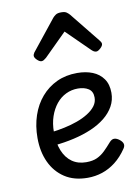

<svg xmlns="http://www.w3.org/2000/svg" viewBox="-94 -901 713 983"><g transform="rotate(-10 263.0 -410.0)"><path d="M282 19Q211 19 162.5 -13Q114 -45 88.5 -100Q63 -155 63 -226Q63 -289 81 -342.5Q99 -396 133 -435.5Q167 -475 214 -497Q261 -519 320 -519Q365 -519 400 -505Q435 -491 455.5 -462Q476 -433 476 -389Q476 -351 458.5 -319.5Q441 -288 410 -263Q379 -238 337 -220Q295 -202 245 -190.5Q195 -179 141 -174L138 -243Q172 -247 207.5 -254.5Q243 -262 275 -273.5Q307 -285 332.5 -301Q358 -317 372.5 -336.5Q387 -356 387 -380Q387 -412 365 -426Q343 -440 310 -440Q277 -440 248 -426Q219 -412 197.5 -385.5Q176 -359 163.5 -322.5Q151 -286 151 -241Q151 -185 167.5 -144.5Q184 -104 214.5 -82.5Q245 -61 288 -61Q322 -61 344.5 -71.5Q367 -82 385.5 -100Q404 -118 423 -140Q436 -155 449 -154.5Q462 -154 476 -143Q490 -132 493 -120.5Q496 -109 487 -96Q460 -56 427 -30.5Q394 -5 357.5 7Q321 19 282 19ZM152 -610Q142 -610 129.5 -622Q117 -634 117 -644Q117 -647 118 -650Q119 -653 123 -660L250 -819Q256 -826 265.5 -832.5Q275 -839 294 -839Q313 -839 322 -832.5Q331 -826 337 -819L465 -660Q470 -653 471 -650Q472 -647 472 -644Q472 -634 459 -622Q446 -610 437 -610Q430 -610 424 -613.5Q418 -617 412 -623L294 -739L177 -623Q170 -617 164 -613.5Q158 -610 152 -610Z"/></g></svg>

Font: Playwrite PE
Style: Regular
Weight: 400
Designer: Veronika Burian, José Scaglione
Foundry: TypeTogether
Version: Version 1.002